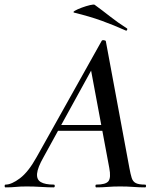

<svg xmlns="http://www.w3.org/2000/svg" viewBox="-58 -811 681 831"><path d="M-34 0Q-38 0 -38 -6Q-38 -12 -34 -12Q-8 -12 28.5 -39.5Q65 -67 101 -132L382 -634Q384 -638 391.5 -637Q399 -636 400 -633L502 -84Q507 -57 512 -41Q517 -25 530 -18.5Q543 -12 570 -12Q574 -12 574 -6Q574 0 570 0Q545 0 519 -2Q493 -4 462 -4Q432 -4 408 -2Q384 0 359 0Q355 0 355 -6Q355 -12 359 -12Q400 -12 411.5 -27Q423 -42 415 -84L333 -523L379 -583L130 -130Q105 -86 102.5 -60Q100 -34 118.5 -23Q137 -12 175 -12Q179 -12 179 -6Q179 0 174 0Q152 0 120 -2Q88 -4 58 -4Q29 -4 10.5 -2Q-8 0 -34 0ZM179 -245 194 -270H411L413 -245ZM486 -679Q435 -702 382.5 -721Q330 -740 264 -756Q255 -758 266 -764.5Q277 -771 296 -778Q315 -785 332 -789Q349 -793 352 -790Q385 -766 418 -740Q451 -714 490 -689Q494 -688 492.5 -682.5Q491 -677 486 -679Z"/></svg>

Font: Cormorant Garamond Light SemiBold
Style: Italic
Weight: 600
Italic angle: -10°
Version: Version 4.001